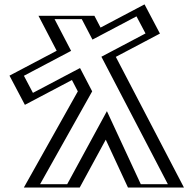

<svg xmlns="http://www.w3.org/2000/svg" viewBox="-20 -846 869 864"><path d="M580 -2 458 -265 315 -2H111L354 -435L318.7 -502.7L107 -391L45 -508.4L257.4 -620.5L177 -775H381L417.5 -705L615.4 -809.5L677.4 -692.1L478.9 -587.3L784 -2ZM589.6 -17 459 -298.4 306.1 -17H136.6L371 -434.7L325.1 -523.1L113.2 -411.3L65.3 -502.1L277.6 -614.2L201.7 -760H371.9L411.2 -684.7L609.2 -789.2L657.1 -698.3L458.7 -593.6L759.2 -17ZM589.6 -17H759.2L458.7 -593.6L657.1 -698.3L609.2 -789.2L411.2 -684.7L371.9 -760H201.7L277.6 -614.2L65.3 -502.1L113.2 -411.3L325.1 -523.1L371 -434.7L136.6 -17H306.1L459 -298.4ZM580 -2H784L478.9 -587.3L677.4 -692.1L615.4 -809.5L417.5 -705L381 -775H177L257.4 -620.5L45 -508.4L107 -391L318.7 -502.7L354 -435L111 -2H315L458 -265ZM613.6 -17 461.1 -345.8 282.3 -17H160.3L394.8 -434.9L340.1 -539.9L128.2 -428.1L87.6 -505L300 -617.1L225.5 -760H348L396.1 -667.8L594.2 -772.4L634.8 -695.5L436.3 -590.7L735.4 -17ZM555.9 -2H807.8L501.2 -590.1L699.7 -694.9L630.4 -826.3L432.5 -721.9L404.8 -775H153.1L235.1 -617.6L22.7 -505.6L92 -374.2L303.7 -485.9L330.2 -434.8L87.3 -2H338.7L455.9 -217.5Z"/></svg>

Font: Hussar Outliner
Style: Regular
Weight: 700
Foundry: Cannot Into Space Fonts
Version: Version 0.92